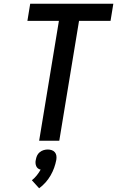

<svg xmlns="http://www.w3.org/2000/svg" viewBox="-20 -755 640 1030"><path d="M190 0 296 -643H127L142 -735H588L573 -643H404L298 0ZM190 255 151 212Q166 200 177.5 185.5Q189 171 198 155Q189 153 183 148Q177 143 174 135.5Q171 128 170.5 119.5Q170 111 172 103Q174 91 178.5 80.5Q183 70 192.5 62Q202 54 213.5 50.5Q225 47 236 47Q247 47 257.5 50.5Q268 54 274.5 62Q281 70 282.5 80.5Q284 91 282 103Q278 124 270.5 145Q263 166 251.5 186Q240 206 224.5 223.5Q209 241 190 255Z"/></svg>

Font: Iosevka SmBd Ex Obl
Style: Regular
Weight: 600
Width: 7
Italic angle: -9°
Monospace: yes
Designer: Belleve Invis
Foundry: Belleve Invis
Version: Version 32.5.0; ttfautohint (v1.8.4)